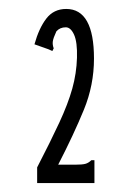

<svg xmlns="http://www.w3.org/2000/svg" viewBox="-20 -655 290 429"><path d="M63 -281Q93 -339 112.5 -381Q132 -423 141.5 -457Q151 -491 152 -526Q153 -561 145.5 -577.5Q138 -594 127 -594Q114 -594 106 -585Q99 -570 98 -562.5Q97 -555 100 -547L97 -541L88 -545L57 -556Q67 -592 83.5 -613.5Q100 -635 128 -635Q190 -635 190 -524Q190 -465 167.5 -410Q145 -355 110 -287H147Q164 -287 171 -289Q178 -291 184 -297H191V-246H63Z"/></svg>

Font: Inconsolata UltraCondensed
Style: Regular
Weight: 400
Width: 1
Monospace: yes
Designer: Raph Levien, Cyreal, Brenton Simpson
Foundry: Raph Levien, Cyreal, Google
Version: Version 3.001; ttfautohint (v1.8.2.53-6de2)